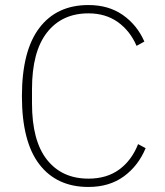

<svg xmlns="http://www.w3.org/2000/svg" viewBox="-20 -730 653 762"><path d="M331 12Q205 12 136 -78Q67 -168 67 -348Q67 -528 136 -619Q205 -710 331 -710Q411 -710 467.5 -670.5Q524 -631 553 -565L522 -548Q496 -608 447.5 -642.5Q399 -677 331 -677Q226 -677 166.5 -601Q107 -525 107 -376V-320Q107 -171 166.5 -96Q226 -21 331 -21Q404 -21 453.5 -57.5Q503 -94 528 -158L558 -142Q529 -72 471.5 -30Q414 12 331 12Z"/></svg>

Font: IBM Plex Sans KR ExtraLight
Style: Regular
Weight: 200
Designer: Mike Abbink; Paul van der Laan; Pieter van Rosmalen; Wujin Sim; Chorong Kim; Dohee Lee;
Foundry: Sandoll Inc.
Version: Version 1.001